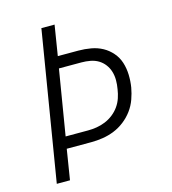

<svg xmlns="http://www.w3.org/2000/svg" viewBox="-109 -825 819 914"><g transform="rotate(-15 300.0 -367.5)"><path d="M58 0 179 -735H244L220 -586H321Q353 -586 383.5 -580.5Q414 -575 439.5 -561Q465 -547 484.5 -524.5Q504 -502 513 -473.5Q522 -445 523 -413.5Q524 -382 519 -351Q514 -323 504 -295Q494 -267 476 -242.5Q458 -218 433.5 -199Q409 -180 381.5 -169Q354 -158 325 -153.5Q296 -149 268 -149H147L123 0ZM268 -207Q289 -207 310.5 -210.5Q332 -214 353 -222.5Q374 -231 392.5 -245.5Q411 -260 424 -278.5Q437 -297 444 -318Q451 -339 454 -360Q458 -382 458 -404Q458 -426 452 -446Q446 -466 433.5 -482.5Q421 -499 403.5 -509.5Q386 -520 364.5 -524Q343 -528 321 -528H210L157 -207Z"/></g></svg>

Font: Iosevka Aile Light
Style: Italic
Weight: 300
Italic angle: -9°
Designer: Belleve Invis
Foundry: Belleve Invis
Version: Version 31.1.0; ttfautohint (v1.8.4)